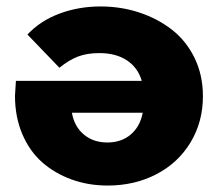

<svg xmlns="http://www.w3.org/2000/svg" viewBox="-20 -572 682 601"><path d="M316.9 8.8Q256.3 8.8 203.9 -10.3Q151.4 -29.3 111.8 -64.2Q72.3 -99.1 49.6 -152.8Q26.9 -206.5 26.9 -272Q26.9 -276.4 29.8 -318.8H423.8Q411.6 -360.4 377.2 -383.1Q342.8 -405.8 291 -405.8Q252 -405.8 223.6 -394.8Q195.3 -383.8 166 -359.9L65.9 -463.9Q106 -506.8 166 -529.3Q226.1 -551.8 294.9 -551.8Q358.4 -551.8 415.5 -533Q472.7 -514.2 517.6 -479.5Q562.5 -444.8 588.9 -390.9Q615.2 -336.9 615.2 -271Q615.2 -190.4 576.4 -126.2Q537.6 -62 469.5 -26.6Q401.4 8.8 316.9 8.8ZM426.8 -219.2H205.1Q212.4 -176.3 242.2 -151.1Q272 -126 315.9 -126Q359.9 -126 389.2 -150.9Q418.5 -175.8 426.8 -219.2Z"/></svg>

Font: Montserrat ExtraBold
Style: Regular
Weight: 800
Designer: Julieta Ulanovsky
Foundry: Julieta Ulanovsky
Version: Version 9.000